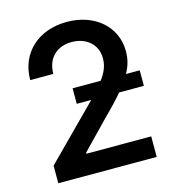

<svg xmlns="http://www.w3.org/2000/svg" viewBox="-109 -829 837 921"><g transform="rotate(-15 309.0 -368.5)"><path d="M67.1 0H555.8V-101.9H234V-107.2L368.6 -246.4C407 -284.1 437.5 -316.4 461.6 -345.2H584.5V-422.2H516.3C536.9 -459.5 544.4 -492.5 544.4 -528.8C544.4 -648.1 447.4 -737.2 305.8 -737.2C165.8 -737.2 65 -648.4 65 -512.8H179.7C179.7 -589.1 228.3 -637.8 303.6 -637.8C375.4 -637.8 429 -594.1 429 -523.4C429 -487.2 416.2 -456.7 390.6 -422.2H251.1V-345.2H322.8L316.8 -338.8L67.1 -87.4Z"/></g></svg>

Font: Magic Ui Pro Semi Bold
Style: Regular
Weight: 600
Designer: Stefan Endress, Andreas Faust
Version: Version 1.000;FEAKit 1.0